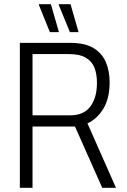

<svg xmlns="http://www.w3.org/2000/svg" viewBox="-20 -889 599 909"><path d="M74 0V-686H313Q383 -686 423.5 -661Q464 -636 481.5 -594Q499 -552 499 -499Q499 -423 469 -374Q439 -325 394 -305L529 0H464L335 -290H134V0ZM134 -343H313Q376 -343 407.5 -384.5Q439 -426 439 -497Q439 -539 427 -569Q415 -599 386 -616Q357 -633 306 -633H134ZM311 -737 258 -866V-869H314L352 -737ZM216 -737 164 -866 165 -869H221L259 -737Z"/></svg>

Font: Archivo Condensed ExtraLight
Style: Regular
Weight: 250
Width: 3
Designer: Hector Gatti
Foundry: Omnibus-Type
Version: Version 2.001